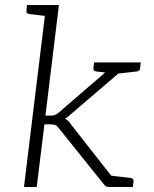

<svg xmlns="http://www.w3.org/2000/svg" viewBox="-20 -749 616 769"><path d="M76 0 165 -729H216L162 -286H185Q192 -286 198.5 -288Q205 -290 214 -297L433 -486Q440 -492 446 -495.5Q452 -499 461 -499H506L263 -291Q257 -285 252 -281Q247 -277 240 -274Q248 -270 254 -264Q260 -258 264 -251L461 0H417Q409 0 404 -3Q399 -6 395 -12L216 -235Q209 -245 202 -248Q195 -251 180 -251H158L127 0ZM433 -452 429 -471 439 -499H509L452 -454ZM418 0 389 -52 429 -45ZM182 -729 171 -684 96 -693Q91 -694 88 -697Q85 -700 86 -706L88 -729ZM544 -499 541 -476Q541 -470 537.5 -467Q534 -464 529 -463L452 -454L451 -499ZM451 -499 440 -454 365 -463Q359 -464 356.5 -467Q354 -470 354 -476L357 -499ZM418 0 429 -45 504 -36Q510 -35 512.5 -32Q515 -29 515 -23L512 0Z"/></svg>

Font: Aleo Light
Style: Italic
Weight: 300
Italic angle: -7°
Designer: Alessio Laiso
Foundry: Alessio Laiso
Version: Version 2.001;gftools[0.9.29]